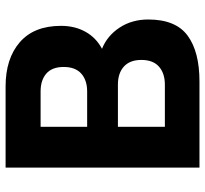

<svg xmlns="http://www.w3.org/2000/svg" viewBox="-44 -710 754 707"><g transform="rotate(-90 333.5 -357.0)"><path d="M69.3 -713.9V0H386.7Q496.1 0 555.4 -43.7Q614.7 -87.4 614.7 -188.5Q614.7 -249 584.7 -294.4Q554.7 -339.8 506.8 -358.9Q547.4 -380.4 569.3 -419.4Q591.3 -458.5 591.3 -509.8Q591.3 -609.4 531 -661.6Q470.7 -713.9 368.2 -713.9ZM219.7 -585H349.6Q391.6 -585 415.8 -563.7Q439.9 -542.5 439.9 -500Q439.9 -457 415.5 -435.3Q391.1 -413.6 349.6 -413.6H219.7ZM219.7 -300.3H375Q417 -300.3 441.4 -278.3Q465.8 -256.3 465.8 -213.9Q465.8 -170.9 441.2 -149.2Q416.5 -127.4 375 -127.4H219.7Z"/></g></svg>

Font: Estedad-FD-VF Thin
Style: Regular
Weight: 100
Designer: Amin Abedi
Version: Version 5.0